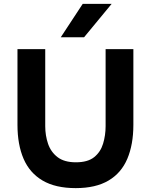

<svg xmlns="http://www.w3.org/2000/svg" viewBox="-20 -961 777 989"><path d="M370 8Q266 8 199.5 -31Q133 -70 101.5 -143Q70 -216 70 -318V-708H213V-311Q213 -263 227.5 -220.5Q242 -178 276.5 -151.5Q311 -125 371 -125Q432 -125 465 -151.5Q498 -178 511 -221Q524 -264 524 -311V-708H667V-318Q667 -217 636 -143.5Q605 -70 539 -31Q473 8 370 8ZM293 -769 406 -941H555L413 -769Z"/></svg>

Font: Onest
Style: Bold
Weight: 700
Designer: Dmitri Voloshin, Andrey Kudryavtsev
Foundry: Dmitri Voloshin, Andrey Kudryavtsev
Version: Version 1.000;gftools[0.9.33]